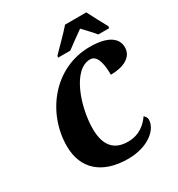

<svg xmlns="http://www.w3.org/2000/svg" viewBox="-215 -1072 1136 1222"><g transform="rotate(-30 352.5 -460.5)"><path d="M306 -784 303 -771H393C424 -794 476 -833 517 -861C539 -837 583 -793 599 -771H678L681 -784C660 -822 622 -892 603 -931H447C406 -883 342 -822 306 -784ZM369 10C514 10 607 -67 607 -142C607 -157 596 -170 588 -176C557 -131 507 -85 422 -85C320 -85 268 -147 268 -268C268 -424 345 -660 474 -660C533 -660 540 -566 540 -509C633 -509 705 -544 705 -616C705 -683 646 -730 512 -730C247 -730 70 -496 70 -255C70 -87 180 10 369 10Z"/></g></svg>

Font: Noto Serif SemiCondensed Black
Style: Italic
Weight: 900
Width: 4
Italic angle: -12°
Designer: Monotype Design Team
Foundry: Monotype Imaging Inc.
Version: Version 2.014